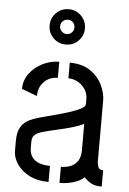

<svg xmlns="http://www.w3.org/2000/svg" viewBox="-55 -817 576 856"><g transform="rotate(5 233.5 -388.5)"><path d="M218 -618Q185 -618 162 -641Q139 -664 139 -697Q139 -730 162 -753Q185 -776 218 -776Q251 -776 274 -753Q297 -730 297 -697Q297 -664 274 -641Q251 -618 218 -618ZM218 -665Q232 -665 241 -674.5Q250 -684 250 -697Q250 -711 241 -720Q232 -729 218 -729Q205 -729 195.5 -720Q186 -711 186 -697Q186 -684 195.5 -674.5Q205 -665 218 -665ZM195 -1Q145 -1 109 -19.5Q73 -38 53.5 -67Q34 -96 34 -125V-173Q34 -188 37 -204.5Q40 -221 51 -238Q62 -255 85 -267Q101 -275 130.5 -283.5Q160 -292 194 -300.5Q228 -309 259 -319Q290 -329 310.5 -339.5Q331 -350 331 -362V-381Q331 -409 317.5 -428.5Q304 -448 284.5 -458.5Q265 -469 243 -469V-539Q299 -539 335 -514.5Q371 -490 388.5 -453.5Q406 -417 406 -383V-107Q406 -101 410.5 -87.5Q415 -74 433 -74V-1Q403 -1 385 -11Q367 -21 354 -36Q335 -18 305 -9.5Q275 -1 244 -1V-73Q267 -73 286.5 -80.5Q306 -88 318.5 -106Q331 -124 331 -155V-273Q310 -262 278.5 -253Q247 -244 213 -236.5Q179 -229 152 -221.5Q125 -214 115 -204Q103 -195 103 -172V-143Q104 -118 116 -102.5Q128 -87 148.5 -80Q169 -73 195 -73ZM110 -378 41 -404Q41 -443 64 -473.5Q87 -504 122.5 -521.5Q158 -539 196 -539V-467Q173 -467 153.5 -456.5Q134 -446 122 -426Q110 -406 110 -378Z"/></g></svg>

Font: Stick No Bills ExtraLight
Style: Regular
Weight: 400
Version: Version 2.000